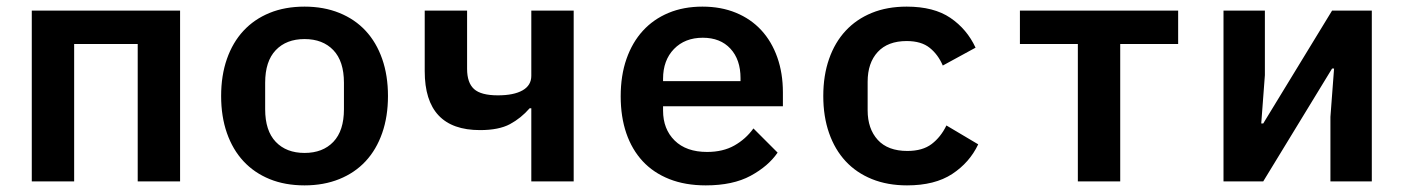

<svg xmlns="http://www.w3.org/2000/svg" viewBox="-20 -548 4240 580"><path d="M76 -516H524V0H396V-415H204V0H76Z M900 12Q841 12 794.5 -7Q748 -26 715.5 -61Q683 -96 665.5 -146Q648 -196 648 -258Q648 -320 665.5 -370Q683 -420 715.5 -455Q748 -490 794.5 -509Q841 -528 900 -528Q958 -528 1005 -509Q1052 -490 1084.5 -455Q1117 -420 1134.5 -370Q1152 -320 1152 -258Q1152 -196 1134.5 -146Q1117 -96 1084.5 -61Q1052 -26 1005 -7Q958 12 900 12ZM900 -86Q955 -86 987 -119.5Q1019 -153 1019 -218V-298Q1019 -363 987 -396.5Q955 -430 900 -430Q845 -430 813 -396.5Q781 -363 781 -298V-218Q781 -153 813 -119.5Q845 -86 900 -86Z M1585 -221H1580Q1554 -191 1520.5 -173Q1487 -155 1430 -155Q1263 -155 1263 -333V-516H1391V-340Q1391 -298 1412 -279Q1433 -260 1484 -260Q1532 -260 1558.5 -275Q1585 -290 1585 -319V-516H1713V0H1585Z M2112 12Q2050 12 2002 -7Q1954 -26 1921.5 -61Q1889 -96 1872 -145.5Q1855 -195 1855 -257Q1855 -320 1872.5 -370Q1890 -420 1922 -455Q1954 -490 1999.5 -509Q2045 -528 2102 -528Q2158 -528 2203 -509.5Q2248 -491 2279.5 -457Q2311 -423 2328 -375Q2345 -327 2345 -269V-227H1983V-214Q1983 -158 2018 -123.5Q2053 -89 2116 -89Q2164 -89 2198.5 -108.5Q2233 -128 2256 -160L2329 -87Q2301 -46 2247.5 -17Q2194 12 2112 12ZM2103 -434Q2049 -434 2016 -400Q1983 -366 1983 -310V-303H2217V-312Q2217 -368 2186.5 -401Q2156 -434 2103 -434Z M2720 12Q2661 12 2614 -7Q2567 -26 2534.5 -61Q2502 -96 2484.5 -146Q2467 -196 2467 -258Q2467 -320 2484.5 -370Q2502 -420 2534.5 -455Q2567 -490 2613.5 -509Q2660 -528 2719 -528Q2801 -528 2851 -494Q2901 -460 2927 -404L2828 -350Q2814 -383 2788.5 -403.5Q2763 -424 2719 -424Q2662 -424 2631.5 -391Q2601 -358 2601 -301V-215Q2601 -159 2631.5 -125.5Q2662 -92 2721 -92Q2767 -92 2794.5 -113Q2822 -134 2839 -169L2935 -112Q2909 -57 2856.5 -22.5Q2804 12 2720 12Z M3236 -415H3061V-516H3539V-415H3364V0H3236Z M3676 -516H3801V-321L3790 -175H3796L4004 -516H4124V0H3999V-195L4010 -341H4004L3796 0H3676Z"/></svg>

Font: IBM Plex Mono SemiBold
Style: Regular
Weight: 600
Monospace: yes
Designer: Mike Abbink, Paul van der Laan, Pieter van Rosmalen
Foundry: Bold Monday
Version: Version 2.3